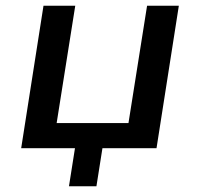

<svg xmlns="http://www.w3.org/2000/svg" viewBox="-20 -518 699 671"><path d="M221 133 242 0H54L132 -498H243L178 -88H429L494 -498H605L527 0H338L317 133Z"/></svg>

Font: Nunito Sans 7pt SemiBold
Style: Italic
Weight: 600
Italic angle: -9°
Designer: Vernon Adams
Foundry: Vernon Adams
Version: Version 3.101;gftools[0.9.27]